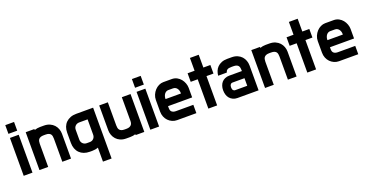

<svg xmlns="http://www.w3.org/2000/svg" viewBox="-33 -1466 4657 2425"><g transform="rotate(-20 2295.0 -253.5)"><path d="M162 0H44V-509H162ZM162 -564H44V-681H162Z M457 -395Q431 -395 414.5 -388.5Q398 -382 389 -371Q380 -360 376.5 -344.5Q373 -329 373 -311V0H256V-509H373V-496Q408 -509 448 -509H500Q544 -509 578 -494Q612 -479 634.5 -454.5Q657 -430 668.5 -398.5Q680 -367 680 -335V0H563V-311Q563 -329 560 -344.5Q557 -360 548.5 -371Q540 -382 524 -388.5Q508 -395 481 -395Z M934 0Q890 0 855.5 -13Q821 -26 796.5 -50.5Q772 -75 759 -109.5Q746 -144 746 -186V-323Q746 -366 759 -400Q772 -434 796.5 -458Q821 -482 855.5 -495.5Q890 -509 934 -509H1162V-186V-178V174H1046V-14Q1010 0 966 0ZM974 -115Q1006 -115 1026 -136Q1046 -157 1046 -190V-394H934Q902 -394 881 -373.5Q860 -353 860 -320V-190Q860 -157 881 -136Q902 -115 934 -115Z M1465 -114Q1490 -114 1505.5 -120Q1521 -126 1530.5 -136Q1540 -146 1544 -160Q1548 -174 1548 -190V-509H1665V0H1548V-13Q1532 -6 1513.5 -3Q1495 0 1474 0H1423Q1378 0 1344.5 -15Q1311 -30 1289 -54.5Q1267 -79 1255.5 -110.5Q1244 -142 1244 -174V-509H1360V-198Q1360 -180 1363 -165Q1366 -150 1375 -138.5Q1384 -127 1400 -120.5Q1416 -114 1443 -114Z M1864 0H1746V-509H1864ZM1864 -564H1746V-681H1864Z M1940 -328Q1940 -365 1954 -397.5Q1968 -430 1991 -455Q2014 -480 2044 -494.5Q2074 -509 2104 -509H2218Q2257 -509 2287.5 -492.5Q2318 -476 2338.5 -450.5Q2359 -425 2370.5 -393.5Q2382 -362 2382 -332V-203H2058V-176Q2058 -140 2078 -125Q2098 -110 2131 -110H2364V2H2105Q2071 2 2041 -11.5Q2011 -25 1988.5 -48Q1966 -71 1953 -103Q1940 -135 1940 -173ZM2059 -298H2266V-303Q2266 -342 2246 -367.5Q2226 -393 2192 -393H2130Q2114 -393 2101 -385.5Q2088 -378 2079 -366Q2070 -354 2064.5 -337.5Q2059 -321 2059 -303Z M2432 -509H2526V-681H2644V-509H2738V-394H2644V0H2526V-394H2432Z M2784 -348Q2787 -380 2798.5 -409Q2810 -438 2832 -460Q2854 -482 2887 -495.5Q2920 -509 2963 -509H3023Q3068 -509 3101.5 -494Q3135 -479 3157 -454.5Q3179 -430 3190 -398.5Q3201 -367 3201 -335V0H2917Q2884 0 2858 -12.5Q2832 -25 2814.5 -45.5Q2797 -66 2788.5 -94Q2780 -122 2780 -154Q2780 -185 2789 -212Q2798 -239 2815 -258.5Q2832 -278 2857.5 -289.5Q2883 -301 2915 -301H3086V-311Q3086 -329 3083 -344.5Q3080 -360 3072 -371Q3064 -382 3048 -388.5Q3032 -395 3005 -395H2980Q2940 -395 2923 -383.5Q2906 -372 2900 -348ZM2887 -154Q2887 -128 2897.5 -115.5Q2908 -103 2921 -103H3086V-205H2921Q2908 -205 2897.5 -192Q2887 -179 2887 -154Z M3489 -395Q3463 -395 3446.5 -388.5Q3430 -382 3421 -371Q3412 -360 3408.5 -344.5Q3405 -329 3405 -311V0H3288V-509H3405V-496Q3440 -509 3480 -509H3532Q3576 -509 3610 -494Q3644 -479 3666.5 -454.5Q3689 -430 3700.5 -398.5Q3712 -367 3712 -335V0H3595V-311Q3595 -329 3592 -344.5Q3589 -360 3580.5 -371Q3572 -382 3556 -388.5Q3540 -395 3513 -395Z M3762 -509H3856V-681H3974V-509H4068V-394H3974V0H3856V-394H3762Z M4116 -328Q4116 -365 4130 -397.5Q4144 -430 4167 -455Q4190 -480 4220 -494.5Q4250 -509 4280 -509H4394Q4433 -509 4463.5 -492.5Q4494 -476 4514.5 -450.5Q4535 -425 4546.5 -393.5Q4558 -362 4558 -332V-203H4234V-176Q4234 -140 4254 -125Q4274 -110 4307 -110H4540V2H4281Q4247 2 4217 -11.5Q4187 -25 4164.5 -48Q4142 -71 4129 -103Q4116 -135 4116 -173ZM4235 -298H4442V-303Q4442 -342 4422 -367.5Q4402 -393 4368 -393H4306Q4290 -393 4277 -385.5Q4264 -378 4255 -366Q4246 -354 4240.5 -337.5Q4235 -321 4235 -303Z"/></g></svg>

Font: Do Hyeon
Style: Regular
Weight: 400
Version: Version 1.001